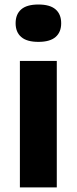

<svg xmlns="http://www.w3.org/2000/svg" viewBox="-20 -810 332 830"><path d="M66 0V-546.5H225.5V0ZM146 -629Q96 -629 71.8 -650Q47.5 -671 47.5 -709.5Q47.5 -748.5 71.8 -769.5Q96 -790.5 146 -790.5Q196 -790.5 220.2 -769.5Q244.5 -748.5 244.5 -709.5Q244.5 -671 220.2 -650Q196 -629 146 -629Z"/></svg>

Font: Encode Sans Semi Expanded
Style: Bold
Weight: 700
Width: 6
Designer: Multiple Designers
Foundry: Impallari Type
Version: Version 3.000; ttfautohint (v1.8.3) -l 8 -r 50 -G 200 -x 14 